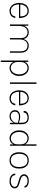

<svg xmlns="http://www.w3.org/2000/svg" viewBox="1956 -2674 951 4904"><g transform="rotate(90 2432.0 -222.5)"><path d="M260 10Q198 10 152 -21.8Q106 -53.5 80.5 -108.5Q55 -163.5 55 -233Q55 -310 80.2 -365.5Q105.5 -421 151.5 -451Q197.5 -481 260 -481Q310.5 -481 345.2 -460.5Q380 -440 401.2 -404.5Q422.5 -369 432 -324.5Q441.5 -280 441.5 -232H86.5V-264H423L400 -249Q401.5 -284 395.8 -319.2Q390 -354.5 374.5 -384Q359 -413.5 331 -431.5Q303 -449.5 260 -449.5Q204 -449.5 166.8 -420.5Q129.5 -391.5 111.2 -345.8Q93 -300 93 -250V-233Q93 -174 111.2 -126.2Q129.5 -78.5 166.8 -50.5Q204 -22.5 260 -22.5Q318.5 -22.5 355.2 -51.5Q392 -80.5 398.5 -137H440.5Q433 -89 408 -56.2Q383 -23.5 345 -6.8Q307 10 260 10Z M1291 0V-278Q1291 -361 1251.5 -405.2Q1212 -449.5 1142.5 -449.5Q1065 -449.5 1026.5 -392Q988 -334.5 988 -244.5H965Q965 -297 976.2 -340.5Q987.5 -384 1010 -415.2Q1032.5 -446.5 1067 -463.8Q1101.5 -481 1148 -481Q1201.5 -481 1241.8 -457Q1282 -433 1304.5 -387.8Q1327 -342.5 1327 -278V0ZM605.5 0V-471H636L640.5 -361.5Q661.5 -417 703.5 -449Q745.5 -481 809 -481Q862 -481 902.2 -457Q942.5 -433 965.2 -387.8Q988 -342.5 988 -278V0H953V-278Q953 -361 913 -405.2Q873 -449.5 802 -449.5Q751.5 -449.5 715.8 -422Q680 -394.5 661.2 -346.2Q642.5 -298 642.5 -235V0Z M1717.5 10Q1666 10 1626.2 -15Q1586.5 -40 1564 -85.8Q1541.5 -131.5 1541.5 -194H1564Q1564 -137.5 1586 -99Q1608 -60.5 1643.2 -41.2Q1678.5 -22 1717 -22Q1759.5 -22 1796.8 -47.2Q1834 -72.5 1857 -120.8Q1880 -169 1880 -237Q1880 -305 1857.2 -352.2Q1834.5 -399.5 1797.5 -424.5Q1760.5 -449.5 1716.5 -449.5Q1678.5 -449.5 1643.5 -430.2Q1608.5 -411 1586.2 -373Q1564 -335 1564 -278H1541.5Q1541.5 -340.5 1564 -386Q1586.5 -431.5 1626 -456.2Q1665.5 -481 1716.5 -481Q1771 -481 1817.5 -451.5Q1864 -422 1892.2 -367.2Q1920.5 -312.5 1920.5 -237Q1920.5 -160 1892 -104.8Q1863.5 -49.5 1817.2 -19.8Q1771 10 1717.5 10ZM1527 233V-471H1559.5L1564 -367V233Z M2085.5 0V-678H2122.5V0Z M2491.5 10Q2429.5 10 2383.5 -21.8Q2337.5 -53.5 2312 -108.5Q2286.5 -163.5 2286.5 -233Q2286.5 -310 2311.8 -365.5Q2337 -421 2383 -451Q2429 -481 2491.5 -481Q2542 -481 2576.8 -460.5Q2611.5 -440 2632.8 -404.5Q2654 -369 2663.5 -324.5Q2673 -280 2673 -232H2318V-264H2654.5L2631.5 -249Q2633 -284 2627.2 -319.2Q2621.5 -354.5 2606 -384Q2590.5 -413.5 2562.5 -431.5Q2534.5 -449.5 2491.5 -449.5Q2435.5 -449.5 2398.2 -420.5Q2361 -391.5 2342.8 -345.8Q2324.5 -300 2324.5 -250V-233Q2324.5 -174 2342.8 -126.2Q2361 -78.5 2398.2 -50.5Q2435.5 -22.5 2491.5 -22.5Q2550 -22.5 2586.8 -51.5Q2623.5 -80.5 2630 -137H2672Q2664.5 -89 2639.5 -56.2Q2614.5 -23.5 2576.5 -6.8Q2538.5 10 2491.5 10Z M3120 0 3115 -91.5V-307Q3115 -385.5 3080.2 -417.5Q3045.5 -449.5 2985.5 -449.5Q2952 -449.5 2922.5 -440Q2893 -430.5 2874.5 -408.8Q2856 -387 2856 -350H2812Q2812 -399 2836.5 -427.8Q2861 -456.5 2900.8 -468.8Q2940.5 -481 2985.5 -481Q3032.5 -481 3070 -464Q3107.5 -447 3129.8 -408.8Q3152 -370.5 3152 -307V0ZM2953 10Q2897.5 10 2862.2 -10.5Q2827 -31 2810 -62.2Q2793 -93.5 2793 -126Q2793 -177 2817.5 -206.8Q2842 -236.5 2881.2 -249.2Q2920.5 -262 2965 -262Q3000 -262 3040.8 -252.8Q3081.5 -243.5 3118 -227.5V-199Q3086 -214 3042.5 -223.2Q2999 -232.5 2964.5 -232.5Q2910.5 -232.5 2871.2 -208.2Q2832 -184 2832 -126Q2832 -82 2860.5 -51.8Q2889 -21.5 2952.5 -21.5Q2994 -21.5 3031.2 -42Q3068.5 -62.5 3091.8 -93.5Q3115 -124.5 3115 -155.5H3125Q3125 -112.5 3103 -74.5Q3081 -36.5 3042.2 -13.2Q3003.5 10 2953 10Z M3515 10Q3460 10 3413.2 -20Q3366.5 -50 3338.2 -105.5Q3310 -161 3310 -237Q3310 -313 3338.2 -367.8Q3366.5 -422.5 3412.8 -451.8Q3459 -481 3513 -481Q3564 -481 3604 -456Q3644 -431 3667 -385.2Q3690 -339.5 3690 -277H3667.5Q3667.5 -334.5 3645.5 -372.8Q3623.5 -411 3588.5 -430.2Q3553.5 -449.5 3514 -449.5Q3471.5 -449.5 3434 -424.5Q3396.5 -399.5 3373.2 -352.2Q3350 -305 3350 -237Q3350 -169 3373 -120.8Q3396 -72.5 3433.8 -47.2Q3471.5 -22 3515 -22Q3552 -22 3587 -41Q3622 -60 3644.8 -98Q3667.5 -136 3667.5 -192.5H3690Q3690 -130.5 3667.2 -85Q3644.5 -39.5 3605 -14.8Q3565.5 10 3515 10ZM3671 0 3667.5 -104V-678H3703.5V0Z M4077.5 10Q4015 10 3968 -18.8Q3921 -47.5 3894.8 -102.5Q3868.5 -157.5 3868.5 -236Q3868.5 -314 3894.8 -368.8Q3921 -423.5 3968 -452.2Q4015 -481 4077.5 -481Q4140 -481 4186.8 -452.2Q4233.5 -423.5 4259.8 -368.8Q4286 -314 4286 -236Q4286 -157.5 4259.8 -102.5Q4233.5 -47.5 4186.8 -18.8Q4140 10 4077.5 10ZM4077.5 -22Q4136 -22 4173.5 -49.2Q4211 -76.5 4229 -125Q4247 -173.5 4247 -236Q4247 -330 4206 -389.8Q4165 -449.5 4077 -449.5Q4018.5 -449.5 3981.2 -422.2Q3944 -395 3926.2 -346.8Q3908.5 -298.5 3908.5 -236Q3908.5 -142 3949.2 -82Q3990 -22 4077.5 -22Z M4612 10Q4543 10 4500.2 -10.2Q4457.5 -30.5 4436.8 -63.8Q4416 -97 4413.5 -136H4453.5Q4456.5 -80 4498 -51.2Q4539.5 -22.5 4612 -22.5Q4649 -22.5 4681.2 -35Q4713.5 -47.5 4733.8 -69.8Q4754 -92 4754 -120Q4754 -155.5 4727.5 -175.8Q4701 -196 4643 -210.5L4563.5 -232Q4499 -249.5 4465.2 -282.5Q4431.5 -315.5 4431.5 -362Q4431.5 -416 4477.5 -448.5Q4523.5 -481 4596 -481Q4678 -481 4724.2 -450Q4770.5 -419 4773.5 -373H4731.5Q4725 -412.5 4690.2 -431Q4655.5 -449.5 4596 -449.5Q4535.5 -449.5 4502.5 -421Q4469.5 -392.5 4469.5 -360Q4469.5 -295 4581 -265.5L4655.5 -245Q4722.5 -227 4757 -197.2Q4791.5 -167.5 4791.5 -120Q4791.5 -86.5 4770.5 -56.8Q4749.5 -27 4709.5 -8.5Q4669.5 10 4612 10Z"/></g></svg>

Font: Karla ExtraLight
Style: Regular
Weight: 250
Designer: Jonathan Pinhorn
Version: Version 2.004;gftools[0.9.33]